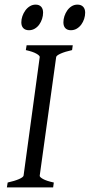

<svg xmlns="http://www.w3.org/2000/svg" viewBox="-20 -811 389 831"><path d="M292 -594.2Q261.2 -587.4 242.7 -579.1Q224.1 -570.8 223.1 -564L151.9 -50.8Q150.9 -44.9 166 -36.4Q181.2 -27.8 212.9 -21L210 0H9.8L13.2 -21Q43.9 -27.8 62.3 -35.9Q80.6 -43.9 82 -50.8L151.9 -564Q152.8 -569.8 137.7 -578.6Q122.6 -587.4 91.8 -594.2L95.2 -615.2H294.9ZM166.5 -756.3Q166.5 -742.7 162.1 -729.2Q157.7 -715.8 149.9 -704.8Q142.1 -693.8 130.6 -687Q119.1 -680.2 105.5 -680.2Q89.8 -680.2 81.1 -689Q72.3 -697.8 72.3 -714.4Q72.3 -727.5 76.9 -741Q81.5 -754.4 89.6 -765.6Q97.7 -776.9 109.1 -783.9Q120.6 -791 134.3 -791Q149.4 -791 158 -782Q166.5 -772.9 166.5 -756.3ZM348.6 -756.3Q348.6 -742.7 344.2 -729.2Q339.8 -715.8 331.8 -704.8Q323.7 -693.8 312.3 -687Q300.8 -680.2 286.6 -680.2Q271.5 -680.2 262.9 -689Q254.4 -697.8 254.4 -714.4Q254.4 -727.5 258.8 -741Q263.2 -754.4 271 -765.6Q278.8 -776.9 290 -783.9Q301.3 -791 315.4 -791Q330.6 -791 339.6 -782Q348.6 -772.9 348.6 -756.3Z"/></svg>

Font: Gentium Basic
Style: Italic
Weight: 400
Italic angle: -8°
Designer: J. Victor Gaultney and Annie Olsen
Foundry: SIL International
Version: Version 1.102; 2013; Maintenance release